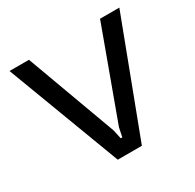

<svg xmlns="http://www.w3.org/2000/svg" viewBox="-158 -899 1083 1069"><g transform="rotate(-30 383.0 -364.5)"><path d="M305 0 30 -729H155L366 -154L379 -95H389L401 -153L612 -729H736L460 0Z"/></g></svg>

Font: Hubot Sans Medium
Style: Regular
Weight: 500
Designer: Deni Anggara
Foundry: GitHub, Inc., Subsidiary of Microsoft Corporation
Version: Version 2.000